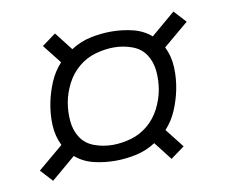

<svg xmlns="http://www.w3.org/2000/svg" viewBox="-56 -606 662 561"><g transform="rotate(-10 275.0 -325.0)"><path d="M59 -112 26 -148 101 -211Q87 -239 85.5 -272.5Q84 -306 91 -340Q97 -369 109 -397.5Q121 -426 142 -449L98 -505L139 -535L181 -481Q209 -499 240 -505.5Q271 -512 301 -512Q334 -512 365 -504.5Q396 -497 419 -477L491 -538L524 -502L449 -439Q463 -411 464.5 -377.5Q466 -344 459 -310Q453 -281 441 -252.5Q429 -224 408 -201L452 -145L411 -115L369 -169Q341 -151 310 -144.5Q279 -138 249 -138Q216 -138 185 -145.5Q154 -153 131 -173ZM249 -185Q276 -185 304 -193Q332 -201 354.5 -220Q377 -239 390.5 -265.5Q404 -292 409 -319Q414 -347 411.5 -375Q409 -403 395 -424.5Q381 -446 355 -455.5Q329 -465 301 -465Q274 -465 246 -457Q218 -449 195.5 -430Q173 -411 159.5 -384.5Q146 -358 141 -331Q136 -303 138.5 -275Q141 -247 155 -225.5Q169 -204 195 -194.5Q221 -185 249 -185Z"/></g></svg>

Font: Lode Dark Term
Style: Italic
Weight: 400
Italic angle: -11°
Monospace: yes
Designer: Belleve Invis
Foundry: Belleve Invis
Version: Version 29.2.0